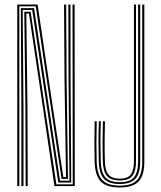

<svg xmlns="http://www.w3.org/2000/svg" viewBox="-20 -820 708 846"><path d="M56 0V-800H145.8L193.8 -474.2L259 -39.8H270.8L264.2 -477L262.2 -800H271.5L273.5 -477L279.5 -31.8H251.2L137.5 -792H65.2V0ZM74.2 0V-342.5L71.8 -784.2H130.2L244.5 -23.8H286L282 -477L281.2 -800H290.5L291 -477L293.8 -15.8H236.8L121.8 -776.2H80L83.5 -342.5V0ZM93 0 92 -342.5 87 -768.2H115L228.5 -7.8H300.5L299.5 -800H308.8L309.5 0H219.8L169.5 -343.8L107.5 -760.5H96L101 -342.5L102.2 0ZM507.5 6Q448.5 6 423.5 -21Q398.5 -48 397 -108.2Q395.8 -154.5 395.8 -195.1Q395.8 -235.8 397.2 -285.8H406.2Q404.8 -230.2 404.9 -192.1Q405 -154 406 -108.5Q407.5 -51.8 430.9 -26.9Q454.2 -2 507.5 -2Q560.8 -2 583.8 -26.6Q606.8 -51.2 606.8 -108.2V-800H616V-108.2Q616 -47 590.8 -20.5Q565.5 6 507.5 6ZM507.5 -9.2Q458.2 -9.2 437.4 -33Q416.5 -56.8 415.2 -108.8Q414 -154.2 413.9 -192.1Q413.8 -230 415.5 -285.8H424.2Q422.8 -238 422.8 -196.1Q422.8 -154.2 424 -108.5Q425.5 -58.8 445.1 -38Q464.8 -17.2 507.2 -17.2Q554.8 -17.2 571.6 -40.5Q588.5 -63.8 588.5 -107.5V-800H597.8V-108.2Q597.8 -55.5 576.8 -32.4Q555.8 -9.2 507.5 -9.2ZM507.2 -25Q468.2 -25 451.4 -44.6Q434.5 -64.2 433.2 -108.5Q431.8 -156.2 431.9 -195.9Q432 -235.5 433.5 -285.8H442.5Q441 -236.8 440.9 -195.6Q440.8 -154.5 442.2 -108.8Q443.2 -67.5 458.6 -50.1Q474 -32.8 507.2 -32.8Q544 -32.8 557.1 -52.1Q570.2 -71.5 570.2 -107.5V-800H579.2V-107.5Q579.2 -67.8 564.2 -46.4Q549.2 -25 507.2 -25Z"/></svg>

Font: Big Shoulders Inline Display Light
Style: Regular
Weight: 300
Designer: Patric King
Foundry: XO Type Co
Version: Version 1.000